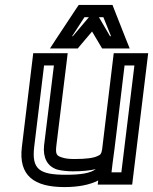

<svg xmlns="http://www.w3.org/2000/svg" viewBox="-20 -725 622 780"><path d="M242 35C297 35 345 26 379 8L377 25H402H492H517L520 0L579 -484L582 -509H557H467H442L439 -484L395 -119C392 -101 389 -96 376 -91C360 -83 330 -79 282 -79C260 -79 245 -81 233 -85C209 -92 205 -99 209 -134L252 -484L255 -509H230H140H115L112 -484L69 -129C54 -10 120 35 242 35ZM445 -119 453 -184 486 -459H526L473 -25H433L437 -59L445 -119ZM248 -15C140 -15 108 -37 119 -129L159 -459H199L159 -134C154 -86 171 -49 213 -36C229 -32 251 -29 276 -29C313 -29 345 -32 369 -38C348 -22 311 -15 248 -15ZM225 -528H283H296L304 -538L354 -597L389 -538L395 -528H408H466H507L492 -565L442 -692L437 -705H422H315H300L291 -692L207 -565L183 -528H225ZM381 -655H400L431 -578H427L382 -655H381ZM273 -578 323 -655H341L276 -578H273Z"/></svg>

Font: Gamestation Text Outline
Style: Italic
Weight: 400
Designer: Jonas Hecksher
Foundry: Jonas Hecksher, Playtypeª, e-types AS
Version: Version 1.003